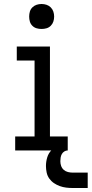

<svg xmlns="http://www.w3.org/2000/svg" viewBox="-20 -753 459 961"><path d="M56 0V-70H153V-450H64V-520H230V-70H319V0ZM188 -608Q175 -608 163 -611.5Q151 -615 142 -624Q133 -633 129.5 -645Q126 -657 126 -670Q126 -683 129.5 -695Q133 -707 142 -716Q151 -725 163 -729Q175 -733 188 -733Q201 -733 213 -729Q225 -725 234 -716Q243 -707 247 -695Q251 -683 251 -670Q251 -657 247 -645Q243 -633 234 -624Q225 -615 213 -611.5Q201 -608 188 -608ZM344 188Q327 188 311 186Q295 184 279.5 178.5Q264 173 250 163.5Q236 154 226.5 140.5Q217 127 213.5 110.5Q210 94 210 78Q210 56 216.5 34.5Q223 13 238.5 -2Q254 -17 275.5 -23.5Q297 -30 319 -30V0Q310 0 302 5Q294 10 289.5 18Q285 26 283.5 35.5Q282 45 282 54Q282 66 286 77.5Q290 89 299 97Q308 105 320 108Q332 111 344 111H419V188Z"/></svg>

Font: Zed Sans
Style: Regular
Weight: 400
Designer: Belleve Invis
Foundry: Belleve Invis
Version: Version 1.0.0; ttfautohint (v1.8.4)